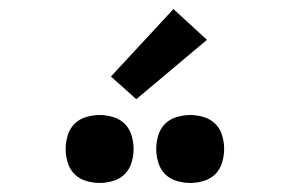

<svg xmlns="http://www.w3.org/2000/svg" viewBox="-20 -999 640 424"><path d="M400 -595Q385 -595 370 -599.5Q355 -604 344.5 -614.5Q334 -625 329.5 -640Q325 -655 325 -670Q325 -685 329.5 -700Q334 -715 344.5 -725.5Q355 -736 370 -740.5Q385 -745 400 -745Q415 -745 430 -740.5Q445 -736 455.5 -725.5Q466 -715 470.5 -700Q475 -685 475 -670Q475 -655 470.5 -640Q466 -625 455.5 -614.5Q445 -604 430 -599.5Q415 -595 400 -595ZM200 -595Q185 -595 170 -599.5Q155 -604 144.5 -614.5Q134 -625 129.5 -640Q125 -655 125 -670Q125 -685 129.5 -700Q134 -715 144.5 -725.5Q155 -736 170 -740.5Q185 -745 200 -745Q215 -745 230 -740.5Q245 -736 255.5 -725.5Q266 -715 270.5 -700Q275 -685 275 -670Q275 -655 270.5 -640Q266 -625 255.5 -614.5Q245 -604 230 -599.5Q215 -595 200 -595ZM281 -780 225 -830 363 -979 437 -911Z"/></svg>

Font: Zed Mono Semibold Extended
Style: Regular
Weight: 600
Width: 7
Monospace: yes
Designer: Belleve Invis
Foundry: Belleve Invis
Version: Version 1.0.0; ttfautohint (v1.8.4)